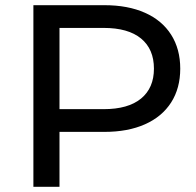

<svg xmlns="http://www.w3.org/2000/svg" viewBox="-20 -720 754 740"><path d="M108.7 -700H382.6Q472.9 -700 538.6 -670.8Q604.4 -641.6 639.6 -586.2Q674.7 -530.9 674.7 -455.4Q674.7 -380 639.6 -325.1Q604.4 -270.1 538.6 -240.9Q472.9 -211.7 382.6 -211.7H164.3L209.3 -259.3V0H108.7ZM164.3 -299.3H379.4Q474 -299.3 523.6 -340.1Q573.3 -381 573.3 -455.4Q573.3 -530.7 523.6 -571.6Q474 -612.4 379.4 -612.4H164.3L209.3 -662.4V-249.3Z"/></svg>

Font: iiserrat Thin
Style: Regular
Weight: 100
Designer: Akira Ohta
Foundry: Akira Ohta
Version: Version 1.200;Glyphs 3.3.1 (3343)